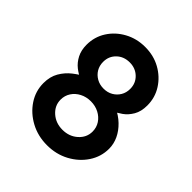

<svg xmlns="http://www.w3.org/2000/svg" viewBox="-190 -834 967 967"><g transform="rotate(45 294.0 -350.0)"><path d="M406 -355 404 -378Q442 -361 470 -334Q498 -307 513 -275Q528 -243 528 -209Q528 -152 496.5 -104.5Q465 -57 412 -28.5Q359 0 294 0Q229 0 176 -28.5Q123 -57 91.5 -104.5Q60 -152 60 -209Q60 -255 79.5 -288.5Q99 -322 128.5 -345Q158 -368 187 -383L179 -355Q154 -365 130.5 -383.5Q107 -402 92 -431Q77 -460 77 -499Q77 -555 106 -600.5Q135 -646 184.5 -673Q234 -700 294 -700Q355 -700 403.5 -673Q452 -646 481 -600.5Q510 -555 510 -499Q510 -456 493 -427Q476 -398 452 -381Q428 -364 406 -355ZM197 -497Q197 -470 209.5 -449Q222 -428 244 -415.5Q266 -403 294 -403Q322 -403 343.5 -415.5Q365 -428 377.5 -449Q390 -470 390 -497Q390 -537 362.5 -563.5Q335 -590 294 -590Q252 -590 224.5 -563.5Q197 -537 197 -497ZM294 -110Q342 -110 375 -139.5Q408 -169 408 -211Q408 -240 393 -263Q378 -286 352 -299.5Q326 -313 294 -313Q262 -313 236 -299.5Q210 -286 195 -263Q180 -240 180 -211Q180 -169 213 -139.5Q246 -110 294 -110Z"/></g></svg>

Font: Quicksand Variable Light
Style: Regular
Weight: 300
Designer: Andrew Paglinawan
Foundry: Andrew Paglinawan
Version: Version 3.004